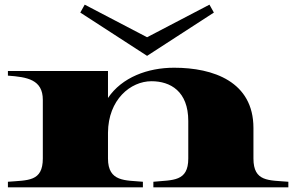

<svg xmlns="http://www.w3.org/2000/svg" viewBox="-20 -805 1263 825"><path d="M1069 -124V-255C1069 -454 897 -514 728 -514C615 -514 504 -473 444 -384V-500H14V-480C97 -474 164 -463 164 -376V-124C164 -24 100 -31 14 -24V0H594V-24C520 -31 444 -22 444 -124V-235C445 -377 541 -456 631 -456C712 -456 789 -413 789 -285V-124C789 -24 723 -32 639 -24V0H1219V-24C1135 -31 1069 -23 1069 -124ZM325 -751 612 -565 899 -751 880 -785 612 -645 344 -785Z"/></svg>

Font: Sprat Extended Black
Style: Regular
Weight: 900
Width: 9
Designer: Ethan Nakache
Foundry: Collletttivo
Version: Version 2.000;Glyphs 3.2 (3217)